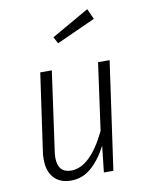

<svg xmlns="http://www.w3.org/2000/svg" viewBox="-88 -843 695 916"><g transform="rotate(-10 259.5 -385.0)"><path d="M70 -111Q70 -133 72 -144L126 -523H182L129 -143Q126 -125 126 -110Q126 -36 191 -36Q283 -36 361 -198L406 -523H462L388 0H342L356 -127Q322 -62 279.5 -25.5Q237 11 182 11Q129 11 99.5 -21Q70 -53 70 -111ZM399 -781 422 -730 234 -645 217 -677Z"/></g></svg>

Font: Fira Sans Condensed Light
Style: Italic
Weight: 300
Width: 3
Italic angle: -8°
Designer: Carrois Corporate & Edenspiekermann AG
Foundry: Carrois Corporate GbR & Edenspiekermann AG
Version: Version 4.203